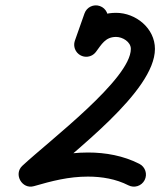

<svg xmlns="http://www.w3.org/2000/svg" viewBox="-20 -646 599 717"><path d="M295.6 -596C295.6 -596 295.6 -596 295.6 -596C283.6 -562 271.6 -528 259.6 -494C251.4 -470.5 263.7 -444.8 287.1 -436.6C310.5 -428.3 336.2 -440.6 344.5 -464C344.5 -464 344.5 -464 344.5 -464C356.5 -498 368.5 -532 380.5 -566C388.8 -589.5 376.5 -615.2 353 -623.4C329.6 -631.7 303.9 -619.4 295.6 -596ZM338 -451.9C338 -451.9 338 -451.9 338 -451.9C359.1 -479.8 373.3 -508.1 413.5 -508.1C437.6 -508.1 468.6 -489.9 468.6 -463.4C468.6 -351.1 165.2 -121.7 63.4 -26.9C46.5 -11.2 46.3 11 55.7 27.7C65.2 44.4 84.4 55.6 106.6 49.2C174.5 29.6 236.4 13.5 308.5 13.5C360.3 13.5 413 22.3 459.6 46.1C481.7 57.4 508.8 48.6 520.1 26.5C531.4 4.3 522.7 -22.8 500.5 -34.1C441.2 -64.4 374.6 -76.5 308.5 -76.5C227.8 -76.5 157.8 -59.3 81.6 -37.2C59.4 -30.8 61.8 -3.9 73.9 17.4C86 38.8 107.9 54.6 124.7 38.9C251.4 -78.9 558.6 -303.4 558.6 -463.4C558.6 -540.2 487.5 -598.1 413.5 -598.1C340.5 -598.1 306 -558.8 266.2 -506.1C251.2 -486.3 255.1 -458.1 274.9 -443.1C294.8 -428.1 323 -432 338 -451.9Z"/></svg>

Font: FRB American Cursive Guidelines Black
Style: Bold Italic
Weight: 900
Italic angle: -25°
Version: Version 2.0;Modular Font Editor K font №1